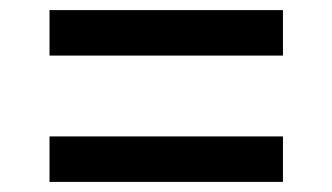

<svg xmlns="http://www.w3.org/2000/svg" viewBox="-20 -520 658 380"><path d="M78 -410V-500H540V-410ZM78 -160V-250H540V-160Z"/></svg>

Font: Hermit
Style: Regular
Weight: 400
Designer: Pablo Caro
Version: Version 2.000;PS 002.000;hotconv 1.0.88;makeotf.lib2.5.64775